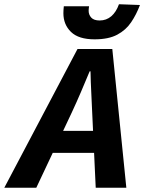

<svg xmlns="http://www.w3.org/2000/svg" viewBox="-82 -882 677 902"><path d="M-61.8 0 282.1 -651.8H445.6L511.5 0H367.7L351.1 -353.2Q349.2 -401.7 346.7 -448.9Q344.2 -496 343.2 -546.9H339.2Q318.2 -496.6 298.1 -449.4Q278 -402.3 255.1 -353.2L88.5 0ZM108.9 -163.8 133.4 -267.3H431.6L407.4 -163.8ZM362.4 -697.2Q287.4 -697.2 251.6 -731.9Q215.8 -766.7 215.8 -819.9Q215.8 -826.7 216.3 -835.1Q216.8 -843.5 217.8 -852.5H336.4Q335.4 -845.1 334.9 -841Q334.4 -837 334.4 -831.8Q334.4 -812.8 346.7 -799.3Q359 -785.8 386.1 -785.8Q417.7 -785.8 440.8 -805.6Q463.9 -825.4 476.9 -862.1L575.5 -858.5Q558.9 -814.1 534.2 -777.5Q509.6 -740.9 468.9 -719.1Q428.1 -697.2 362.4 -697.2Z"/></svg>

Font: Source Sans Variable
Style: Italic
Weight: 200
Italic angle: -11°
Designer: Paul D. Hunt
Foundry: Adobe Systems Incorporated
Version: Version 3.006;hotconv 1.0.111;makeotfexe 2.5.65597